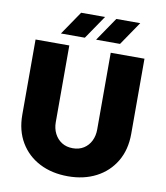

<svg xmlns="http://www.w3.org/2000/svg" viewBox="-96 -968 915 1059"><g transform="rotate(10 361.5 -438.5)"><path d="M356 12Q266 12 197 -23.5Q128 -59 89 -124.5Q50 -190 50 -279V-700H239V-270Q239 -235 253.5 -206.5Q268 -178 294 -161.5Q320 -145 356 -145Q391 -145 417 -161.5Q443 -178 457 -206.5Q471 -235 471 -270V-700H660V-279Q660 -190 621 -124.5Q582 -59 513.5 -23.5Q445 12 356 12ZM379 -757 469 -889H603L513 -757ZM182 -757 272 -889H406L316 -757Z"/></g></svg>

Font: MuseoModerno Thin ExtraBold
Style: Regular
Weight: 800
Version: Version 1.002